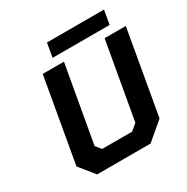

<svg xmlns="http://www.w3.org/2000/svg" viewBox="-198 -1069 1207 1239"><g transform="rotate(-30 406.0 -449.5)"><path d="M300 -795 318 -899H743L725 -795ZM173 0 83 -111 193 -737H351L250 -166L283 -126H506L553 -165L654 -737H812L702 -111L571 0Z"/></g></svg>

Font: Tomorrow SemiBold
Style: Italic
Weight: 600
Italic angle: -10°
Designer: Tony de Marco, Monica Rizzolli
Foundry: Just in Type
Version: Version 2.002